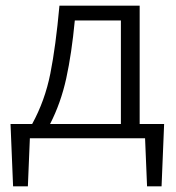

<svg xmlns="http://www.w3.org/2000/svg" viewBox="-20 -486 617 675"><path d="M548 169H497L490 0H85L78 169H26L17 -50H93Q138 -132 157 -227.5Q176 -323 189 -466H471V-50H557ZM405 -50V-414H243Q232 -298 213 -211Q194 -124 156 -50Z"/></svg>

Font: Ysabeau SC
Style: Regular
Weight: 400
Designer: Christian Thalmann (Catharsis Fonts)
Version: Version 0.003